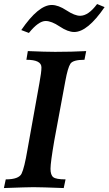

<svg xmlns="http://www.w3.org/2000/svg" viewBox="-34 -952 550 972"><path d="M288.6 0Q172.9 -4.4 135.3 -4.4Q105 -4.4 -14.2 0L-4.9 -43.9Q61 -43.9 75.2 -72.8Q89.4 -101.6 105 -194.3L165.5 -531.2Q175.8 -586.4 175.8 -610.8Q175.8 -649.4 99.6 -649.4L106.9 -693.4Q197.3 -689.5 245.1 -689.5Q329.1 -689.5 402.3 -693.4L393.6 -649.4Q335.4 -649.4 322.3 -629.2Q309.1 -608.9 296.9 -542.5L240.7 -239.7Q221.7 -128.9 221.7 -97.7Q221.7 -65.9 235.8 -54.9Q250 -43.9 297.9 -43.9ZM112.3 -785.2 73.7 -799.8Q160.6 -926.8 228 -926.8Q261.2 -926.8 302.7 -899.4Q344.2 -872.1 371.6 -872.1Q413.6 -872.1 457.5 -931.6L495.6 -916Q409.2 -790 341.8 -790Q309.6 -790 268.1 -817.9Q226.6 -845.7 197.3 -845.7Q161.1 -845.7 112.3 -785.2Z"/></svg>

Font: Kelvinch
Style: Bold Italic
Weight: 700
Italic angle: -10°
Designer: Paul James Miller
Foundry: High-Logic / Made with FontCreator
Version: Version 3.30 September 23, 2016